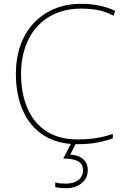

<svg xmlns="http://www.w3.org/2000/svg" viewBox="-20 -744 654 1004"><path d="M405 -699Q330 -699 271 -673.5Q212 -648 172 -602.5Q132 -557 111 -495Q90 -433 90 -360Q90 -257 123 -179Q156 -101 222 -58Q288 -15 386 -15Q444 -15 489 -23Q534 -31 570 -44V-21Q537 -8 491 1Q445 10 386 10Q280 10 208 -36.5Q136 -83 99.5 -166Q63 -249 63 -360Q63 -438 86 -504.5Q109 -571 153.5 -620Q198 -669 261.5 -696.5Q325 -724 405 -724Q454 -724 498 -715Q542 -706 583 -687L573 -662Q530 -685 488 -692Q446 -699 405 -699ZM439 145Q439 188 407 214Q375 240 326 240Q307 240 293.5 238.5Q280 237 269 234V210Q282 214 294.5 215Q307 216 326 216Q364 216 389 198Q414 180 414 146Q414 114 389 99.5Q364 85 311 85L355 0H380L347 65Q376 66 396.5 76Q417 86 428 103.5Q439 121 439 145Z"/></svg>

Font: Noto Sans Thai Thin
Style: Regular
Weight: 250
Designer: Monotype Design Team
Foundry: Monotype Imaging Inc.
Version: Version 2.001